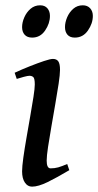

<svg xmlns="http://www.w3.org/2000/svg" viewBox="-20 -677 367 717"><path d="M238.8 -41.5Q192.9 -14.2 158 2.9Q123 20 99.6 20Q83 20 72.8 4.6Q62.5 -10.7 62.5 -37.1Q62.5 -54.7 67.1 -88.1Q71.8 -121.6 78.9 -162.4Q85.9 -203.1 93 -243.4Q100.1 -283.7 105 -315.4Q109.9 -347.2 109.9 -361.3Q109.9 -383.8 104.5 -388.9Q99.1 -394 89.8 -394Q84 -394 69.1 -390.1Q54.2 -386.2 42.5 -382.3L34.7 -405.3Q62 -418 91.6 -429.7Q121.1 -441.4 144.5 -449.2Q168 -457 177.7 -457Q191.4 -457 197.8 -447.8Q204.1 -438.5 204.1 -416Q204.1 -398.9 199 -364.7Q193.8 -330.6 186.5 -288.6Q179.2 -246.6 171.9 -204.3Q164.6 -162.1 159.4 -128.2Q154.3 -94.2 154.3 -77.1Q154.3 -48.3 168.9 -48.3Q184.1 -48.3 197.3 -52Q210.4 -55.7 231 -64.5ZM326.7 -617.7Q326.7 -589.4 308.3 -563Q290 -536.6 259.3 -536.6Q241.2 -536.6 231.9 -547.4Q222.7 -558.1 222.7 -575.7Q222.7 -593.3 230.7 -612.3Q238.8 -631.3 253.7 -644.3Q268.6 -657.2 289.1 -657.2Q306.6 -657.2 316.7 -646Q326.7 -634.8 326.7 -617.7ZM166.5 -617.7Q166.5 -589.4 148.4 -563Q130.4 -536.6 100.1 -536.6Q81.5 -536.6 72 -547.4Q62.5 -558.1 62.5 -575.7Q62.5 -593.3 70.8 -612.3Q79.1 -631.3 94.2 -644.3Q109.4 -657.2 129.9 -657.2Q147.5 -657.2 157 -646Q166.5 -634.8 166.5 -617.7Z"/></svg>

Font: Gentium Book Plus
Style: Italic
Weight: 400
Italic angle: -8°
Designer: Victor Gaultney, Annie Olsen, Iska Routamaa, Becca Hirsbrunner
Foundry: SIL International
Version: Version 6.101